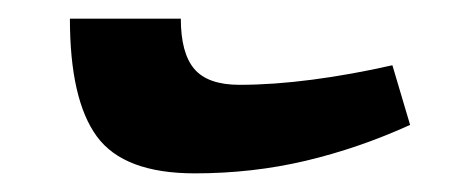

<svg xmlns="http://www.w3.org/2000/svg" viewBox="-20 -368 510 206"><path d="M189 -182Q113 -182 84 -221.5Q55 -261 55 -348H174Q174 -311 188.5 -294Q203 -277 237 -277Q273 -277 315 -282.5Q357 -288 401 -298L420 -234Q365 -209 308 -195.5Q251 -182 189 -182Z"/></svg>

Font: Noto Serif Armenian
Style: Bold
Weight: 700
Version: Version 2.007